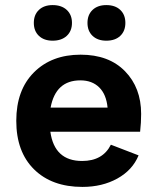

<svg xmlns="http://www.w3.org/2000/svg" viewBox="-20 -725 619 755"><path d="M187 -565Q153 -565 133 -584Q113 -603 113 -635Q113 -667 133 -686Q153 -705 187 -705Q222 -705 242.5 -686Q263 -667 263 -635Q263 -603 242.5 -584Q222 -565 187 -565ZM398 -565Q364 -565 344 -584Q324 -603 324 -635Q324 -667 344 -686Q364 -705 398 -705Q433 -705 453 -686Q473 -667 473 -635Q473 -603 453 -584Q433 -565 398 -565ZM535 -277Q535 -243 531 -207H178Q194 -92 303 -92Q384 -92 416 -156L525 -114Q501 -56 441.5 -23Q382 10 304 10Q184 10 114 -59Q44 -128 44 -250Q44 -371 113.5 -440.5Q183 -510 297 -510Q408 -510 471.5 -445Q535 -380 535 -277ZM296 -409Q199 -409 179 -302H403Q398 -354 370 -381.5Q342 -409 296 -409Z"/></svg>

Font: Elaine Sans SemiBold
Style: Regular
Weight: 600
Designer: Wei Huang
Foundry: Wei Huang
Version: Version 2.001;December 24, 2019;FontCreator 12.0.0.2547 64-b